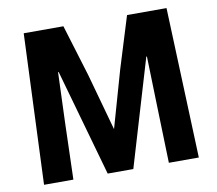

<svg xmlns="http://www.w3.org/2000/svg" viewBox="-80 -821 1032 915"><g transform="rotate(-10 436.5 -364.0)"><path d="M91 -728H283L359 -479L435 -205H436L514 -479L591 -728H782L810 0H665L657 -270L650 -517H647L493 0H369L223 -517H220L211 -270L203 0H61Z"/></g></svg>

Font: Murecho Thin SemiBold
Style: Regular
Weight: 600
Version: Version 1.010